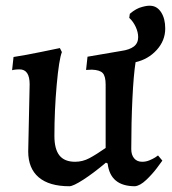

<svg xmlns="http://www.w3.org/2000/svg" viewBox="-20 -635 596 667"><path d="M48 -394Q39 -394 31.5 -393Q24 -392 22 -391L27 -437Q72 -444 122.5 -454.5Q173 -465 188 -468L195 -454Q185 -429 177 -340.5Q169 -252 169 -163Q169 -117 186.5 -95Q204 -73 241 -73Q267 -73 290.5 -85.5Q314 -98 347 -121V-341Q347 -370 337 -381Q327 -392 299 -393L279 -392L284 -438L401 -458Q430 -462 445 -473.5Q460 -485 460 -506Q460 -523 451.5 -541.5Q443 -560 429 -573L431 -587Q453 -606 474 -611Q492 -616 503 -615Q526 -614 540 -592Q554 -570 554 -536Q554 -494 524.5 -461.5Q495 -429 451 -419Q444 -375 440 -292Q436 -209 436 -117Q436 -97 446 -85Q456 -73 474 -73Q487 -73 499 -78Q511 -83 519 -88Q527 -93 529 -95L544 -77Q540 -71 524.5 -50.5Q509 -30 488 -10Q467 10 449 12Q363 12 354 -67L348 -70Q304 -33 269 -10.5Q234 12 221 12Q151 12 114.5 -19Q78 -50 78 -109L83 -342Q83 -394 48 -394Z"/></svg>

Font: Alegreya Medium
Style: Regular
Weight: 500
Designer: Juan Pablo del Peral
Foundry: Huerta Tipografica
Version: Version 2.007; ttfautohint (v1.6)